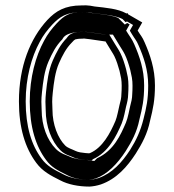

<svg xmlns="http://www.w3.org/2000/svg" viewBox="-20 -706 643 710"><path d="M370 -553 384 -530C391.9 -516.1 396.5 -510.9 403 -498C410.2 -483.7 417.2 -461.9 422 -444L428 -416C429.3 -408 430 -399 430 -389C430 -377 429.7 -367 429 -359C429 -343.6 425.5 -330.9 422 -318C418.3 -303 413.2 -273.9 407 -259C387.1 -212.6 359.1 -159.8 313 -140C311.7 -140 310.7 -139.7 310 -139C305.3 -139.7 300.7 -140 296 -140C282.8 -141.3 269.2 -142.9 259 -148C246.1 -154.5 230.8 -158.2 221 -168C194.3 -194.7 174 -245.3 174 -300C173.3 -310.7 173 -320.7 173 -330C173 -339.3 173.7 -350 175 -362C179.1 -401.3 184.1 -440.1 198 -472C211.1 -501.5 224.6 -527.6 245 -548C249.4 -553.1 256.2 -561 262 -561C264 -561.7 265.7 -562 267 -562C271.7 -562.7 277.7 -563 285 -563C289.7 -563.7 293 -563.7 295 -563L312 -561C328 -559 350.5 -555.1 367 -553ZM448 -656C447.3 -656.7 446.8 -657 446.5 -657H446C416.4 -673.7 371.1 -677.4 330 -682L313 -685C303.7 -686.3 293.3 -686.7 282 -686C219.8 -686 186.3 -665.2 155 -632C92.1 -563.9 50 -461.3 50 -331C50 -234 72.6 -159.2 114 -104C137.2 -72.4 167.2 -56.9 203 -39C230.9 -24.1 269.8 -16 311 -16C324.3 -16.7 338.3 -19.3 353 -24C411.2 -44.4 450.6 -89.6 482 -138C504.8 -174 525.3 -211.5 535 -260C545.8 -303.3 553 -335.6 553 -390C553 -452.5 534.6 -504.2 515 -549C506.1 -570.3 499.6 -575.3 489 -593L506 -623L454 -653L451 -658ZM370 -578C352.7 -580.2 332.4 -583.6 315 -585.8L301 -587.5C288.1 -589.5 286.2 -588.3 283.3 -588C274.8 -587.9 270 -587.6 265 -587C259.9 -586.5 258.6 -586 256.7 -585.6C234.5 -580.6 229.3 -568.1 226.6 -565C202.8 -540.8 188.5 -512.2 175.1 -482.1C159 -445.3 154.3 -404.1 150.1 -364.7C148.8 -352.1 148 -340.5 148 -330C148 -320.6 148.4 -308.5 149 -299.2C149.3 -238.4 170.6 -183.1 203.3 -150.3C219.7 -133.9 238.8 -130.1 247.8 -125.6C264.4 -117.3 280.6 -116.4 294.8 -115H296C299.5 -115 303 -114.8 306.5 -114.3L318.8 -112.5L323.8 -117.4C380.8 -142.5 410 -202.5 430 -249.3C438.3 -269.2 443 -298.6 446.2 -311.7C449.9 -325.3 453.8 -341.1 454 -357.9C454.8 -368.5 455 -376.8 455 -389C455 -400.3 454.2 -410.8 452.6 -420.7L446.3 -449.8C441.2 -469.1 434.1 -491.7 425.4 -509.2C417.6 -524.7 412.8 -530 405.5 -542.7L384 -578ZM449.3 -626.8 472 -613.7 460.1 -592.6 467.6 -580.1C480.1 -559.2 484.3 -557.5 492 -539.1C511.3 -495.1 528 -447.6 528 -390C528 -337.8 521.5 -309.2 510.7 -266.1C499.5 -221.2 483.8 -187.7 461 -151.5C430.8 -105 394.6 -65.4 345.1 -47.7C331.6 -43.5 320 -41.5 310.4 -41C271.8 -41.1 237.9 -48.7 214.5 -61.2C177.8 -79.5 153.4 -92.5 134.1 -118.9C96.5 -169 75 -237.7 75 -331C75 -417.4 96.3 -495.3 127 -551.2C140 -576.1 155.5 -595.7 173.3 -615C201.3 -644.7 226.3 -661 282 -661H282.7C292.5 -661.6 302.5 -661.2 309.1 -660.3L326.4 -657.2C368.1 -652.6 410.6 -647.7 433 -635.6L444.8 -623.8ZM243.7 -583.6C248.8 -584.7 255.7 -586.3 261 -586.8C265.2 -587.3 273.5 -587.9 281 -588C283.8 -588.2 290.3 -589.6 306.2 -587.1L319.6 -585.5C337.1 -583.4 356.2 -580 371.1 -578L397.6 -578L421.5 -538.6C428.9 -525.7 433.7 -520.4 441.2 -505.5C449.6 -488.7 456.3 -467.3 461.6 -447.7L467.7 -419C469.4 -409 470 -399.9 470 -389C470 -376.9 469.7 -367.8 469 -358.3C468.9 -342 465.1 -327.3 461.5 -314C458.1 -300.2 453.4 -271.1 445.7 -252.6C426.1 -206.9 401 -149.4 339.1 -120.9L328.8 -110.7L301.1 -114.6C299.2 -114.9 297.6 -115 296 -115H292.8C277.3 -116.6 256.2 -117.4 234 -128.5C228.4 -131.3 204.5 -137.4 187.1 -154.7C154.1 -187.8 134.2 -240.8 134 -299.5C133.4 -309.3 133 -320.6 133 -330C133 -340 133.7 -351.3 135.1 -363.7C139.2 -403.1 144 -443.2 159.4 -478.6C172.7 -508.6 185.9 -535.6 210.4 -560.5C213.2 -563.8 215.3 -576.1 243.7 -583.6ZM450.4 -621 441.6 -615.2 417.4 -639.4C400 -648.2 363 -652.9 321 -657.6L303.3 -660.7C299.6 -661.2 291.1 -661.4 283.9 -661H282C238.3 -661 218.2 -649.9 189.6 -619.4C171.8 -600.2 156.2 -580.4 142.9 -555.1C111.7 -498.3 90 -418.9 90 -331C90 -236.3 112.2 -165.3 150.3 -114.5C170.1 -87.6 191.6 -76.7 228.5 -58.3C248.5 -47.6 275.6 -41.3 309.2 -41C315 -41.4 324 -42.9 334.2 -46.1C376.8 -61.4 414.3 -100.2 444.9 -147.3C467.1 -182.6 486.1 -217 495.4 -263.5C506.4 -307.5 513 -336.7 513 -390C513 -449.5 495.7 -498.3 476.4 -542.5C468.2 -561.9 459 -571.8 446.4 -592.8L459.5 -615.8Z"/></svg>

Font: Tape
Style: Regular
Weight: 500
Foundry: Cannot Into Space Fonts
Version: Version 0.97